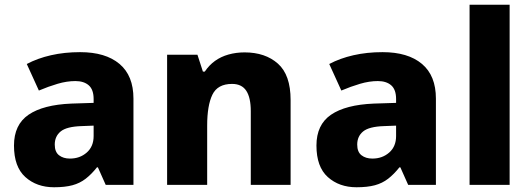

<svg xmlns="http://www.w3.org/2000/svg" viewBox="-20 -780 2242 810"><path d="M318 -560Q425 -560 484 -510.5Q543 -461 543 -364V0H426L393 -74H389Q366 -45 341.5 -26Q317 -7 285.5 1.5Q254 10 208 10Q135 10 87 -33Q39 -76 39 -166Q39 -254 100.5 -296Q162 -338 281 -343L375 -346V-362Q375 -402 354.5 -420Q334 -438 298 -438Q262 -438 223 -426.5Q184 -415 144 -398L93 -510Q138 -534 195 -547Q252 -560 318 -560ZM324 -248Q261 -246 236 -225.5Q211 -205 211 -170Q211 -139 229 -125Q247 -111 275 -111Q317 -111 346 -136.5Q375 -162 375 -206V-250Z M1012 -559Q1099 -559 1152.5 -511.5Q1206 -464 1206 -358V0H1038V-311Q1038 -368 1019 -397Q1000 -426 959 -426Q898 -426 876 -380.5Q854 -335 854 -250V0H685V-549H813L836 -478H844Q862 -505 887 -523Q912 -541 944 -550Q976 -559 1012 -559Z M1594 -560Q1701 -560 1760 -510.5Q1819 -461 1819 -364V0H1702L1669 -74H1665Q1642 -45 1617.5 -26Q1593 -7 1561.5 1.5Q1530 10 1484 10Q1411 10 1363 -33Q1315 -76 1315 -166Q1315 -254 1376.5 -296Q1438 -338 1557 -343L1651 -346V-362Q1651 -402 1630.5 -420Q1610 -438 1574 -438Q1538 -438 1499 -426.5Q1460 -415 1420 -398L1369 -510Q1414 -534 1471 -547Q1528 -560 1594 -560ZM1600 -248Q1537 -246 1512 -225.5Q1487 -205 1487 -170Q1487 -139 1505 -125Q1523 -111 1551 -111Q1593 -111 1622 -136.5Q1651 -162 1651 -206V-250Z M2130 0H1961V-760H2130Z"/></svg>

Font: Noto Sans Cham ExtraBold
Style: Regular
Weight: 800
Version: Version 2.002